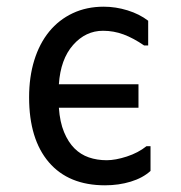

<svg xmlns="http://www.w3.org/2000/svg" viewBox="-20 -557 540 574"><path d="M67 -266Q67 -327 82.5 -377Q98 -427 127 -462.5Q156 -498 197.5 -517.5Q239 -537 290 -537Q326 -537 361.5 -526Q397 -515 423 -495V-421H411Q379 -443 349.5 -454Q320 -465 288 -465Q236 -465 198.5 -422.5Q161 -380 156 -305H394V-235H156Q159 -192 171.5 -162Q184 -132 202.5 -113.5Q221 -95 245.5 -86.5Q270 -78 299 -78Q325 -78 359 -89Q393 -100 418 -120H430V-46Q407 -25 371 -14Q335 -3 294 -3Q185 -3 126 -72Q67 -141 67 -266Z"/></svg>

Font: D2Coding
Style: Regular
Weight: 400
Monospace: yes
Designer: Yong-Rak Park; Jeong-Hwan Yoon; Sang-Min Lee;
Foundry: NHN Corporation
Version: Version 1.3.2; Build 20180524